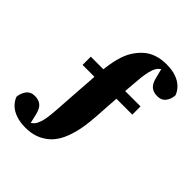

<svg xmlns="http://www.w3.org/2000/svg" viewBox="-210 -765 991 991"><g transform="rotate(45 285.5 -269.5)"><path d="M145 104Q104 104 74 93.5Q44 83 25.5 65Q7 47 -2 24Q0 -4 16 -25.5Q32 -47 63 -47Q90 -47 107.5 -33Q125 -19 133 14L148 77L93 74L136 73Q149 66 159 56Q169 46 175 28Q182 13 185.5 -11Q189 -35 192 -72Q195 -109 198 -162L212 -366Q218 -434 230 -478.5Q242 -523 260 -551Q278 -579 299 -598Q322 -620 355 -631.5Q388 -643 426 -643Q469 -643 498 -632.5Q527 -622 545.5 -604Q564 -586 573 -563Q572 -534 556 -513Q540 -492 509 -492Q482 -492 464.5 -506Q447 -520 439 -553L423 -616L480 -614L436 -612Q423 -605 413.5 -595.5Q404 -586 397 -568Q391 -551 387 -529Q383 -507 380.5 -475Q378 -443 374 -396L361 -197Q356 -121 343 -71.5Q330 -22 313 8Q296 38 276 56Q249 80 216.5 92Q184 104 145 104ZM123 -334V-394H486V-334Z"/></g></svg>

Font: Source Serif 4 ExtraBold
Style: Regular
Weight: 800
Designer: Frank Grießhammer
Foundry: Adobe Systems Incorporated
Version: Version 4.004;hotconv 1.0.116;makeotfexe 2.5.65601